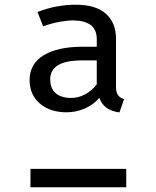

<svg xmlns="http://www.w3.org/2000/svg" viewBox="-20 -788 655 808"><path d="M297.4 -768.2Q383.6 -768.2 425.9 -730Q468.2 -691.8 468.2 -625.1V-422.1Q468.2 -399 476.7 -387.7Q485.1 -376.4 502.1 -370.8L482.6 -314.9Q450.8 -319 430 -333.1Q409.2 -347.2 397.9 -375.9Q372.3 -346.7 335.9 -331Q299.5 -315.4 260.5 -315.4Q190.3 -315.4 147.4 -352.6Q104.6 -389.7 104.6 -450.8Q104.6 -519.5 163.8 -555.4Q223.1 -591.3 327.2 -591.3H387.2V-622.1Q387.2 -665.1 360.5 -683.6Q333.8 -702.1 285.6 -702.1Q264.1 -702.1 231.3 -696.2Q198.5 -690.3 161.5 -677.4L137.9 -737.4Q183.1 -754.9 222.8 -761.5Q262.6 -768.2 297.4 -768.2ZM387.2 -533.8H327.7Q255.9 -533.8 223.6 -513.3Q191.3 -492.8 191.3 -454.9Q191.3 -415.4 214.6 -395.6Q237.9 -375.9 279.5 -375.9Q310.3 -375.9 338.7 -391.3Q367.2 -406.7 387.2 -433.3ZM511.3 -77.4V0H108.2V-77.4Z"/></svg>

Font: FiraCode Nerd Font
Style: Regular
Weight: 400
Designer: Carrois Corporate, Edenspiekermann AG, Nikita Prokopov
Foundry: Carrois Corporate, Edenspiekermann AG, Nikita Prokopov
Version: Version 6.002;Nerd Fonts 2.1.0